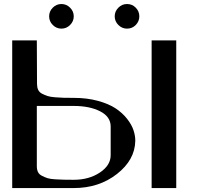

<svg xmlns="http://www.w3.org/2000/svg" viewBox="-20 -955 998 975"><path d="M625 -934.6Q651.4 -934.6 669.4 -916Q687.5 -897.5 687.5 -872.1Q687.5 -846.7 669.4 -828.1Q651.4 -809.6 625 -809.6Q599.6 -809.6 581.1 -828.1Q562.5 -846.7 562.5 -872.1Q562.5 -897.5 581.1 -916Q599.6 -934.6 625 -934.6ZM248 -828.1Q229.5 -846.7 229.5 -872.1Q229.5 -897.5 248 -916Q266.6 -934.6 292 -934.6Q317.4 -934.6 335.9 -916Q354.5 -897.5 354.5 -872.1Q354.5 -846.7 335.9 -828.1Q317.4 -809.6 292 -809.6Q266.6 -809.6 248 -828.1ZM168 -528.3Q168 -511.7 173.8 -499Q179.7 -486.3 193.8 -479Q208 -471.7 221.7 -467.3Q235.4 -462.9 260.7 -460.9Q286.1 -459 303.7 -458.5Q321.3 -458 354.5 -458Q421.9 -458 477.1 -442.9Q532.2 -427.7 566.9 -404.8Q601.6 -381.8 625 -352.1Q648.4 -322.3 657.7 -294.4Q667 -266.6 667 -241.2V-239.3Q665 -142.6 573.7 -71.3Q482.4 0 354.5 0H42V-750H167Q167 -710 167.5 -647Q168 -584 168 -528.3ZM167 -110.4Q167 -93.8 172.9 -81.5Q178.7 -69.3 193.4 -62Q208 -54.7 221.2 -50.3Q234.4 -45.9 260.7 -44.4Q287.1 -43 303.7 -42.5Q320.3 -42 354.5 -42Q431.6 -42 486.8 -78.6Q542 -115.2 542 -167V-312.5Q542 -362.3 488.8 -389.6Q435.5 -417 354.5 -417H167ZM875 -750V0H750V-750Z"/></svg>

Font: okolaks
Style: Bold
Weight: 600
Width: 8
Version: Version 000.6.0